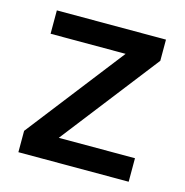

<svg xmlns="http://www.w3.org/2000/svg" viewBox="-80 -564 616 639"><g transform="rotate(15 228.0 -244.5)"><path d="M418 -81V0H38V-73.5L298 -408.5H39.5V-489H415.5V-416L155.5 -81Z"/></g></svg>

Font: Anek Telugu Medium Medium
Style: Regular
Weight: 500
Version: Version 1.003